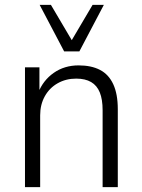

<svg xmlns="http://www.w3.org/2000/svg" viewBox="-20 -764 581 784"><path d="M82 0V-489H141V-385H136Q156 -436 199.5 -466.5Q243 -497 301 -497Q353 -497 388.5 -478.5Q424 -460 442.5 -420Q461 -380 461 -318V0H399V-314Q399 -358 387.5 -386.5Q376 -415 352 -429Q328 -443 291 -443Q249 -443 215.5 -424Q182 -405 163 -371Q144 -337 144 -293V0ZM242 -554 142 -744H188L273 -600L358 -744H404L304 -554Z"/></svg>

Font: Nunito Sans 10pt SemiCondensed Light
Style: Regular
Weight: 300
Width: 4
Designer: Vernon Adams
Foundry: Vernon Adams
Version: Version 3.101;gftools[0.9.27]